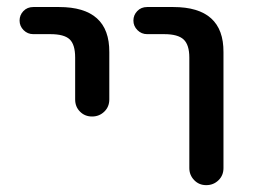

<svg xmlns="http://www.w3.org/2000/svg" viewBox="-20 -540 738 560"><path d="M409.2 -440.4Q392.6 -440.4 380.9 -452.1Q369.1 -463.9 369.1 -480Q369.1 -496.1 380.4 -507.8Q391.6 -519.5 409.2 -519.5H485.4Q632.8 -519.5 631.8 -387.7V-49.8Q631.8 -28.3 617.2 -14.2Q602.5 0 581.5 0Q560.5 0 546.4 -14.6Q532.2 -29.3 532.2 -49.8V-372.1Q532.2 -409.2 515.6 -424.8Q499 -440.4 459 -440.4ZM77.1 -440.4Q60.5 -440.4 48.8 -452.1Q37.1 -463.9 37.1 -480Q37.1 -496.1 48.3 -507.8Q59.6 -519.5 77.1 -519.5H152.3Q299.8 -519.5 298.8 -387.7V-250Q298.8 -228.5 284.2 -214.4Q269.5 -200.2 248.5 -200.2Q227.5 -200.2 213.4 -214.4Q199.2 -228.5 199.2 -250V-372.1Q199.2 -410.2 183.1 -425.3Q167 -440.4 127 -440.4Z"/></svg>

Font: Rounded Mgen+ 2p medium
Style: Regular
Weight: 500
Designer: [Source Han Sans]
Ryoko NISHIZUKA  (kana & ideographs); Paul D. Hunt (Latin, Greek & Cyrillic); Wenlong ZHANG  (bopomofo
Version: Version 1.059.20150602